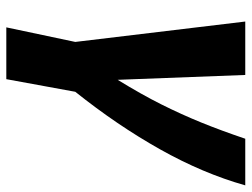

<svg xmlns="http://www.w3.org/2000/svg" viewBox="-112 -452 778 593"><g transform="rotate(90 276.5 -156.0)"><path d="M65 213 110 0 47 -525H212L227 -131Q272 -204 303 -266Q334 -328 359 -389.5Q384 -451 409 -525H553Q516 -394 441.5 -261.5Q367 -129 264 0L225 213Z"/></g></svg>

Font: Raleway ExtraBold
Style: Italic
Weight: 800
Italic angle: -12°
Designer: Matt McInerney, Pablo Impallari, Rodrigo Fuenzalida
Foundry: Matt McInerney, Pablo Impallari, Rodrigo Fuenzalida
Version: Version 4.026